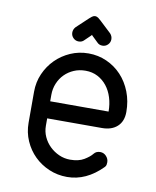

<svg xmlns="http://www.w3.org/2000/svg" viewBox="-81 -779 685 842"><g transform="rotate(10 261.0 -358.0)"><path d="M145 -314H405Q405 -347 396 -376Q387 -405 370 -426.5Q353 -448 329 -460.5Q305 -473 275 -473Q247 -473 223.5 -463Q200 -453 182.5 -435.5Q165 -418 155 -394Q145 -370 145 -343ZM372 -120Q382 -133 400 -133Q416 -133 427 -121Q438 -109 438 -94Q438 -89 437 -83Q436 -77 431 -72Q360 0 275 0Q232 0 194.5 -16Q157 -32 129 -59.5Q101 -87 84.5 -124.5Q68 -162 68 -205V-343Q68 -386 84.5 -423.5Q101 -461 129 -489Q157 -517 194.5 -533.5Q232 -550 275 -550Q318 -550 356 -533Q394 -516 422 -486Q450 -456 466 -415Q482 -374 482 -326Q482 -284 457 -261Q432 -238 389 -238H145V-205Q145 -179 155.5 -156Q166 -133 184 -115.5Q202 -98 225.5 -87.5Q249 -77 275 -77Q313 -77 337 -91.5Q361 -106 372 -120ZM261 -711Q268 -716 275 -716Q282 -716 289 -711Q296 -706 320 -683Q344 -660 352 -653Q362 -642 362 -628Q362 -614 352 -604Q342 -594 328 -594Q313 -594 304 -604L277 -630L275 -633L273 -630L246 -604Q237 -594 222 -594Q208 -594 198 -604Q188 -614 188 -628Q188 -642 198 -653Q206 -660 230 -683Q254 -706 261 -711Z"/></g></svg>

Font: VDS Compensated
Style: Light
Weight: 300
Designer: artmaker
Foundry: artmaker
Version: Version 1.000 2012 initial release